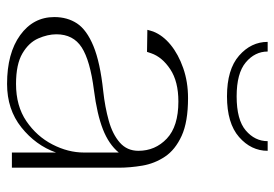

<svg xmlns="http://www.w3.org/2000/svg" viewBox="-140 -642 796 557"><g transform="rotate(90 258.5 -364.0)"><path d="M224 14Q135 14 82.5 -24Q30 -62 30 -123Q30 -161 48.5 -189Q67 -217 114 -236.5Q161 -256 245 -265Q291 -270 330.5 -281Q370 -292 394 -313Q418 -334 418 -367Q418 -416 382.5 -449.5Q347 -483 275 -483Q217 -483 181.5 -459.5Q146 -436 135 -404Q134 -401 133 -398Q132 -395 131 -392L67 -393Q68 -398 69.5 -402Q71 -406 72 -410Q83 -438 110.5 -460.5Q138 -483 178 -497Q218 -511 265 -511Q334 -511 374.5 -492.5Q415 -474 435 -444Q455 -414 461 -378.5Q467 -343 467 -310V0H423V-128Q402 -69 350 -27.5Q298 14 224 14ZM224 -12Q288 -12 332 -42Q376 -72 399.5 -117.5Q423 -163 423 -209V-310Q399 -281 355.5 -264Q312 -247 242 -238Q156 -227 118 -202.5Q80 -178 80 -129Q80 -104 92 -76.5Q104 -49 135.5 -30.5Q167 -12 224 -12ZM418 -742Q418 -694 378 -659Q338 -624 260 -624Q182 -624 142 -659Q102 -694 102 -742H130Q130 -705 161.5 -678.5Q193 -652 260 -652Q328 -652 359 -678.5Q390 -705 390 -742Z"/></g></svg>

Font: Panamera Light
Style: Regular
Weight: 300
Designer: Bastien Sozeau
Foundry: NBR — Bastien Sozeau
Version: Version 3.002; ttfautohint (v1.8.4.7-5d5b);gftools[0.9.33]